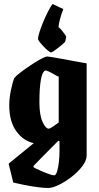

<svg xmlns="http://www.w3.org/2000/svg" viewBox="-20 -751 494 955"><path d="M220 184Q197 184 164 179.5Q131 175 99 168.5Q67 162 46 157L23 63L148 -39Q96 -50 61 -98.5Q26 -147 26 -227Q26 -262 34 -301Q42 -340 51 -363Q60 -374 83 -391.5Q106 -409 133 -427Q160 -445 183 -457.5Q206 -470 216 -470Q221 -470 241 -466.5Q261 -463 288.5 -458Q316 -453 343.5 -448Q371 -443 390 -439.5Q409 -436 411 -436V22Q411 47 390 75Q369 103 337 128Q305 153 273 168.5Q241 184 220 184ZM223 -111Q227 -111 239 -118.5Q251 -126 261.5 -134Q272 -142 272 -142V-370Q266 -371 252 -379.5Q238 -388 223.5 -395Q209 -402 204 -400Q190 -393 183 -352.5Q176 -312 176 -242Q176 -179 191.5 -145Q207 -111 223 -111ZM250 121Q258 121 264 101.5Q270 82 273 54Q276 26 276 -1V-48L270 -51Q253 -34 228.5 -9Q204 16 181 39Q158 62 147 74V81Q155 86 176 95.5Q197 105 218.5 113Q240 121 250 121ZM241 -731 295 -706Q285 -681 278.5 -656Q272 -631 271 -616Q277 -612 286 -601.5Q295 -591 302.5 -580.5Q310 -570 309 -566L305 -546Q305 -543 295 -534Q285 -525 272 -515Q259 -505 248 -497.5Q237 -490 234 -490Q230 -490 219.5 -498.5Q209 -507 197.5 -519Q186 -531 177.5 -542Q169 -553 169 -558Q169 -567 175.5 -588.5Q182 -610 193 -637Q204 -664 216.5 -689Q229 -714 241 -731Z"/></svg>

Font: Grenze Gotisch ExtraBold
Style: Regular
Weight: 800
Designer: Renata Polastri
Foundry: Omnibus-Type
Version: Version 1.001